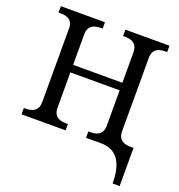

<svg xmlns="http://www.w3.org/2000/svg" viewBox="-160 -847 1112 1191"><g transform="rotate(20 396.5 -252.0)"><path d="M762.2 -42V210H715.8Q715.8 0 563 0H463.9V-42H477.1Q559.1 -42 559.1 -113.8V-348.1H233.9V-113.8Q233.9 -42 315.9 -42H329.1V0H38.1V-42H50.8Q132.8 -42 132.8 -113.8V-604Q132.8 -671.9 50.8 -671.9H38.1V-713.9H329.1V-671.9H315.9Q233.9 -671.9 233.9 -600.1V-397.9H559.1V-600.1Q559.1 -671.9 477.1 -671.9H463.9V-713.9H754.9V-671.9H742.2Q660.2 -671.9 660.2 -600.1V-113.8Q660.2 -42 742.2 -42Z"/></g></svg>

Font: Droid-TTFautohint Serif
Style: Regular
Weight: 400
Foundry: Ascender Corporation
Version: Version 1.00; ttfautohint (v1.00rc1.4-1a1c-dirty) -l 8 -r 50